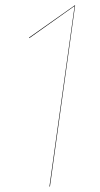

<svg xmlns="http://www.w3.org/2000/svg" viewBox="-20 -680 363 700"><path d="M253.9 -660.2 162.1 0H160.2L252 -658.2L86.9 -541L85.9 -543L252 -660.2Z"/></svg>

Font: Fira Sans Compressed Two
Style: Italic
Weight: 100
Width: 3
Italic angle: -8°
Designer: Carrois Corporate & Edenspiekermann AG
Foundry: Carrois Corporate GbR & Edenspiekermann AG
Version: Version 4.203;PS 004.203;hotconv 1.0.88;makeotf.lib2.5.64775